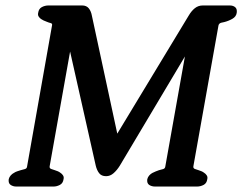

<svg xmlns="http://www.w3.org/2000/svg" viewBox="-20 -684 888 704"><path d="M410 -194 672 -627Q682 -644 694.5 -654Q707 -664 724 -664H822Q835 -664 842.5 -657.5Q850 -651 848 -637Q846 -623 832 -615Q818 -607 802 -603Q788 -601 784.5 -597Q781 -593 781 -590L689 -74Q688 -67 694.5 -64.5Q701 -62 708 -60Q714 -58 719 -56Q724 -54 729 -50Q734 -47 738 -41Q742 -35 740 -27Q738 -12 726.5 -6Q715 0 702 0H549Q536 0 527 -6Q518 -12 520 -27Q522 -35 527.5 -41Q533 -47 539 -50Q545 -53 551 -55.5Q557 -58 563 -60Q571 -62 578 -64Q585 -66 586 -73L658 -477L419 -76Q409 -60 396.5 -49Q384 -38 369 -38Q352 -38 343.5 -49Q335 -60 331 -77L237 -495L162 -74Q161 -67 167.5 -64.5Q174 -62 181 -60Q187 -58 192 -56Q197 -54 202 -50Q207 -47 211 -41Q215 -35 213 -27Q211 -12 199.5 -6Q188 0 176 0H40Q28 0 19 -6Q10 -12 12 -27Q14 -35 19.5 -41Q25 -47 31 -50Q37 -54 43.5 -56Q50 -58 56 -60Q64 -62 71 -64Q78 -66 79 -72L171 -592Q172 -598 165.5 -599.5Q159 -601 152 -604Q138 -609 131 -614Q126 -617 122 -623Q118 -629 120 -637Q122 -652 133.5 -658Q145 -664 158 -664H281Q297 -664 305.5 -653.5Q314 -643 317 -626Z"/></svg>

Font: Jura
Style: Bold Italic
Weight: 700
Designer: Ed Merritt
Foundry: Ten by Twenty
Version: Version 1.007